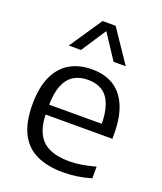

<svg xmlns="http://www.w3.org/2000/svg" viewBox="-149 -903 848 1008"><g transform="rotate(20 275.0 -399.0)"><path d="M324.5 9.5Q235 9.5 174.2 -19.8Q113.5 -49 82.5 -111Q51.5 -173 51.5 -271Q51.5 -364.5 79.5 -426.8Q107.5 -489 159.8 -520Q212 -551 284.5 -551Q356 -551 405.8 -519.8Q455.5 -488.5 481.8 -426Q508 -363.5 508 -269V-244.5H90.5V-299.5H449.5L429 -287.5Q429 -360.5 412.2 -405.5Q395.5 -450.5 363 -471.2Q330.5 -492 283.5 -492Q236.5 -492 203.2 -471.5Q170 -451 152.2 -406Q134.5 -361 134.5 -287.5V-260Q134.5 -186.5 156.5 -141.8Q178.5 -97 222.8 -76.5Q267 -56 334.5 -56Q368.5 -56 404.5 -62Q440.5 -68 480 -79V-13.5Q438 -1.5 400 4Q362 9.5 324.5 9.5ZM125.5 -626.5 248 -808H321L443.5 -626.5H375.5L275 -779.5H294L193.5 -626.5Z"/></g></svg>

Font: Encode Sans SemiExpanded
Style: Regular
Weight: 400
Width: 6
Designer: Multiple Designers
Foundry: Impallari Type
Version: Version 3.002